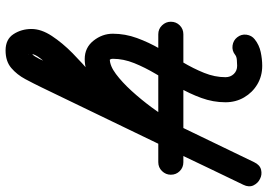

<svg xmlns="http://www.w3.org/2000/svg" viewBox="-156 -476 961 689"><g transform="rotate(90 324.5 -131.5)"><path d="M103 -219Q84 -219 71 -232.5Q58 -246 58 -264Q58 -283 71 -296Q84 -309 103 -309Q218 -309 332.5 -309Q447 -309 562 -309Q562 -309 562 -309Q562 -309 562 -309Q581 -309 594 -296Q607 -283 607 -264Q607 -246 594 -232.5Q581 -219 562 -219Q447 -219 332.5 -219Q218 -219 103 -219Q103 -219 103 -219Q103 -219 103 -219ZM177 -495Q162 -483 143.5 -485.5Q125 -488 114 -502Q102 -517 104.5 -535.5Q107 -554 121 -565Q141 -581 166.5 -586.5Q192 -592 216 -592Q253 -592 282.5 -574.5Q312 -557 329.5 -527Q347 -497 347 -460Q347 -416 331.5 -373.5Q316 -331 292.5 -290.5Q269 -250 245.5 -210.5Q222 -171 206.5 -132.5Q191 -94 191 -56Q191 -50 193 -47Q195 -44 194 -45Q193 -45 192 -45Q216 -45 245.5 -67Q275 -89 306 -123Q337 -157 365.5 -195.5Q394 -234 415 -268Q436 -302 446 -321Q475 -382 504 -442.5Q533 -503 562 -563Q572 -584 589.5 -588Q607 -592 622 -584Q637 -577 645 -560.5Q653 -544 643 -524Q556 -343 468.5 -162.5Q381 18 294 199Q280 228 264 258Q248 288 224 308.5Q200 329 161 329Q161 329 161 329Q161 329 161 329Q161 329 161 329Q161 329 161 329Q121 329 102.5 300.5Q84 272 84 236Q84 201 109 163Q134 125 171 88.5Q208 52 245.5 21Q283 -10 309 -30Q323 -42 341.5 -40Q360 -38 372 -23Q384 -9 382 9.5Q380 28 365 40Q355 48 333 66.5Q311 85 284 109Q257 133 231.5 158Q206 183 190 203.5Q174 224 174 236Q174 249 175 248Q176 247 170 242Q166 239 163.5 239Q161 239 161 239Q161 239 161 239Q161 239 161 239Q173 239 182.5 223.5Q192 208 200 189Q208 170 213 160Q300 -21 387.5 -201.5Q475 -382 562 -563Q572 -584 589.5 -588Q607 -592 622 -584Q637 -577 645 -561Q653 -545 643 -524Q614 -464 585 -403.5Q556 -343 527 -282Q511 -250 485 -207.5Q459 -165 425 -121Q391 -77 352 -39.5Q313 -2 272.5 21.5Q232 45 192 45Q151 45 126 13.5Q101 -18 101 -56Q101 -100 116.5 -142.5Q132 -185 155.5 -225.5Q179 -266 202.5 -305.5Q226 -345 241.5 -383.5Q257 -422 257 -460Q257 -478 245.5 -490Q234 -502 216 -502Q208 -502 195.5 -501Q183 -500 177 -495Q177 -495 177 -495Q177 -495 177 -495Z"/></g></svg>

Font: FRB American Cursive Black
Style: Bold Italic
Weight: 900
Italic angle: -25°
Version: Version 2.0;Modular Font Editor K font №1